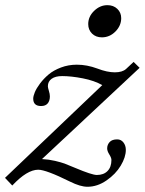

<svg xmlns="http://www.w3.org/2000/svg" viewBox="-62 -710 564 748"><path d="M335 -564.5Q311.5 -564.5 296.6 -579.1Q281.7 -593.8 281.7 -616.2Q281.7 -645.5 304.7 -667.7Q327.6 -689.9 356.4 -689.9Q379.9 -689.9 395 -675.5Q410.2 -661.1 410.2 -639.2Q410.2 -609.9 387.7 -587.2Q365.2 -564.5 335 -564.5ZM428.2 -126Q428.2 -97.7 408.4 -64.7Q388.7 -31.7 353 -7.1Q317.4 17.6 278.8 17.6Q251 17.6 210.9 -2.4Q117.2 -48.8 86.9 -48.8Q43.5 -48.8 -14.2 12.7L-42.5 -17.1L336.4 -378.4Q305.7 -396 260.5 -404.8Q215.3 -413.6 180.2 -413.6Q153.8 -413.6 139.2 -403.1Q124.5 -392.6 124.5 -374Q124.5 -368.7 128.4 -356.2Q132.3 -343.8 132.3 -334.5Q132.3 -317.4 123.8 -307.1Q115.2 -296.9 98.1 -296.9Q67.4 -296.9 67.4 -325.7Q67.4 -335.4 73.7 -350.8Q80.1 -366.2 94.2 -385Q108.4 -403.8 127.4 -419.9Q146.5 -436 175.5 -447Q204.6 -458 237.3 -458Q276.9 -458 317.4 -442.9Q355.5 -428.2 385.3 -428.2Q414.6 -428.2 429.2 -441.4L458.5 -468.8L481.9 -445.8L101.6 -90.3Q128.4 -88.9 152.3 -83.3Q176.3 -77.6 189.5 -72.8Q202.6 -67.9 231.4 -55.7Q296.4 -28.3 315.4 -28.3Q341.8 -28.3 356.9 -43.7Q372.1 -59.1 372.1 -86.9Q372.1 -95.2 363.8 -108.4Q355.5 -121.6 355.5 -131.8Q355.5 -146 365 -156.5Q374.5 -167 394.5 -167Q409.7 -167 418.9 -155Q428.2 -143.1 428.2 -126Z"/></svg>

Font: Elstob 6pt Medium
Style: Italic
Weight: 500
Italic angle: -20°
Designer: Peter S. Baker
Version: Version 1.015